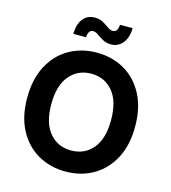

<svg xmlns="http://www.w3.org/2000/svg" viewBox="-134 -1048 1040 1166"><g transform="rotate(15 385.5 -465.0)"><path d="M385.3 9.8Q289.1 9.8 212.2 -34.2Q135.3 -78.1 90.6 -161.6Q45.9 -245.1 45.9 -363.3Q45.9 -481.9 90.6 -565.7Q135.3 -649.4 212.2 -693.4Q289.1 -737.3 385.3 -737.3Q481.9 -737.3 558.6 -693.4Q635.3 -649.4 679.9 -565.7Q724.6 -481.9 724.6 -363.3Q724.6 -244.6 679.9 -161.4Q635.3 -78.1 558.6 -34.2Q481.9 9.8 385.3 9.8ZM385.3 -122.6Q470.2 -122.6 521.7 -184.3Q573.2 -246.1 573.2 -363.3Q573.2 -481 521.7 -543Q470.2 -605 385.3 -605Q300.8 -605 249 -542.7Q197.3 -480.5 197.3 -363.3Q197.3 -246.6 249 -184.6Q300.8 -122.6 385.3 -122.6ZM453.6 -807.6Q422.9 -807.6 400.4 -820.3Q377.9 -833 360.8 -845.5Q343.8 -857.9 328.1 -857.9Q313 -857.9 304.9 -844.7Q296.9 -831.5 295.9 -810.5H215.8Q217.3 -872.6 244.6 -906.2Q272 -939.9 317.4 -939.9Q348.6 -939.9 370.6 -927.2Q392.6 -914.6 409.4 -902.1Q426.3 -889.6 442.9 -889.6Q472.7 -889.6 476.1 -937H555.2Q553.7 -875.5 525.4 -841.6Q497.1 -807.6 453.6 -807.6Z"/></g></svg>

Font: Inter-Bold
Style: Bold
Weight: 700
Designer: Rasmus Andersson
Foundry: rsms
Version: Version 4.000;git-a52131595